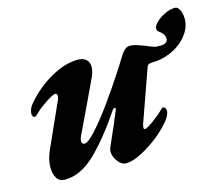

<svg xmlns="http://www.w3.org/2000/svg" viewBox="-83 -646 894 769"><g transform="rotate(-15 363.5 -261.5)"><path d="M53 -48Q53 -79 68 -114L151 -299Q156 -309 156 -318Q156 -328 147 -328Q138 -328 109 -309Q80 -290 68 -278Q50 -260 45 -260Q42 -260 38.5 -264Q35 -268 35 -273Q35 -295 50 -313Q96 -368 156.5 -402.5Q217 -437 270 -437Q292 -437 304.5 -426Q317 -415 317 -395Q317 -378 306 -353Q301 -342 257 -249L204 -138Q199 -128 199 -118Q199 -105 211 -105Q225 -105 258 -141Q291 -177 332 -234Q376 -295 416 -357L428 -376Q446 -407 458.5 -422Q471 -437 486 -437Q505 -437 537 -424Q541 -422 546.5 -420.5Q552 -419 557 -416Q583 -406 586 -406Q589 -406 604 -405.5Q619 -405 627.5 -410.5Q636 -416 636 -427Q636 -446 613 -462Q606 -467 606 -475Q606 -487 621 -501.5Q636 -516 658 -526.5Q680 -537 700 -537Q712 -537 719.5 -521Q727 -505 727 -484Q727 -450 703 -418.5Q679 -387 639 -368Q599 -349 554 -349Q537 -349 533 -335L456 -118Q454 -110 454 -107Q454 -99 459 -99Q468 -99 496 -119.5Q524 -140 545 -161Q548 -164 549 -164Q555 -164 559 -159Q563 -154 563 -148Q563 -124 524.5 -85Q486 -46 435 -16Q384 14 351 14Q332 14 317 -6.5Q302 -27 302 -46Q302 -56 307 -67Q342 -145 366 -204L367 -208Q367 -212 363 -212Q359 -212 354 -206Q290 -110 227 -48Q164 14 97 14Q75 14 64 -3.5Q53 -21 53 -48Z"/></g></svg>

Font: EB Garamond ExtraBold
Style: Italic
Weight: 800
Italic angle: -17.2°
Designer: Georg Duffner and Octavio Pardo
Foundry: Georg Duffner
Version: Version 1.000